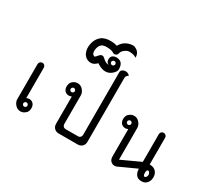

<svg xmlns="http://www.w3.org/2000/svg" viewBox="-166 -1264 1772 1590"><g transform="rotate(30 720.0 -469.5)"><path d="M184 -84Q178 -90 170 -90Q162 -90 156 -84Q150 -78 150 -70Q150 -62 156 -56Q162 -50 170 -50Q178 -50 184 -56Q190 -62 190 -70Q190 -78 184 -84ZM150 -410V-120Q171 -130 191 -124.5Q211 -119 221 -101.5Q231 -84 228.5 -60.5Q226 -37 214 -24Q191 0 161.5 0Q132 0 111 -24Q90 -48 90 -75V-410Q90 -422 98.5 -431Q107 -440 119.5 -440.5Q132 -441 141 -432Q150 -423 150 -410Z M464 -384Q458 -390 450 -390Q442 -390 436 -384Q430 -378 430 -370Q430 -362 436 -356Q442 -350 450 -350Q458 -350 464 -356Q470 -362 470 -370Q470 -378 464 -384ZM792 -707Q794 -705 788 -701Q770 -690 770 -670V-60Q770 -33 753.5 -16.5Q737 0 710 0H530Q503 0 486.5 -16.5Q470 -33 470 -60V-320Q449 -310 429 -315.5Q409 -321 399 -338.5Q389 -356 391.5 -379.5Q394 -403 406 -416Q429 -440 458.5 -440Q488 -440 509 -416Q530 -392 530 -365V-90Q530 -78 538.5 -69Q547 -60 560 -60H680Q693 -60 701.5 -69Q710 -78 710 -90V-690Q710 -709 726 -717Q738 -724 755 -724Q772 -724 792 -707Z M643 -745Q637 -751 629 -751Q621 -751 615 -745Q609 -739 609 -731Q609 -723 615 -717Q621 -711 629 -711Q637 -711 643 -717Q649 -723 649 -731Q649 -739 643 -745ZM523 -669Q523 -666 520 -666Q497 -642 471.5 -640Q446 -638 424.5 -651Q403 -664 392 -688Q375 -728 386 -777Q397 -826 432 -854Q467 -882 530 -879Q559 -878 583 -870Q612 -925 677 -938Q688 -940 700.5 -940Q713 -940 733 -928Q764 -910 767 -865Q768 -864 766.5 -863Q765 -862 757.5 -867Q750 -872 730.5 -876.5Q711 -881 693.5 -879.5Q676 -878 655 -862Q634 -846 630 -827Q626 -808 611.5 -802Q597 -796 581 -806.5Q565 -817 526 -819Q487 -821 469 -807Q451 -793 444.5 -763.5Q438 -734 448 -712Q449 -710 456.5 -705Q464 -700 468 -700Q470 -702 473 -704Q476 -706 478.5 -708.5Q481 -711 487.5 -719Q494 -727 501 -733.5Q508 -740 520 -740Q532 -740 542 -730Q573 -699 602 -699Q577 -712 578.5 -740.5Q580 -769 600 -778.5Q620 -788 643 -784Q695 -777 695 -710Q695 -686 667 -662Q639 -638 606.5 -638Q574 -638 538 -659Q531 -664 523 -669Z M1325 -105Q1310 -105 1310 -75Q1310 -45 1325 -45Q1332 -45 1338.5 -54.5Q1345 -64 1345 -75Q1345 -86 1338.5 -95.5Q1332 -105 1325 -105ZM1004 -384Q998 -390 990 -390Q982 -390 976 -384Q970 -378 970 -370Q970 -362 976 -356Q982 -350 990 -350Q998 -350 1004 -356Q1010 -362 1010 -370Q1010 -378 1004 -384ZM1310 -410V-155Q1355 -155 1375 -127Q1390 -108 1390 -78.5Q1390 -49 1376 -29Q1357 0 1320 0Q1283 0 1266.5 -23Q1250 -46 1250 -80L1079 -2Q1066 3 1050 -1Q1034 -5 1022 -19Q1010 -33 1010 -60V-320Q989 -310 969 -315.5Q949 -321 939 -338.5Q929 -356 931.5 -379.5Q934 -403 946 -416Q969 -440 998.5 -440Q1028 -440 1049 -416Q1070 -392 1070 -365V-62L1250 -145V-410Q1250 -423 1258.5 -431.5Q1267 -440 1280 -440Q1293 -440 1301.5 -431.5Q1310 -423 1310 -410Z"/></g></svg>

Font: SOV_Station
Style: Book
Weight: 400
Version: Version 1.00